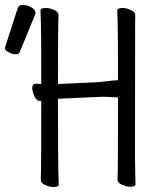

<svg xmlns="http://www.w3.org/2000/svg" viewBox="-100 -737 620 768"><path d="M-29 -705Q-26 -717 -8.5 -717Q9 -717 25.5 -707.5Q42 -698 42 -685Q42 -682 41 -680L-21 -529Q-24 -520 -37.5 -520Q-51 -520 -65.5 -528Q-80 -536 -80 -542.5Q-80 -549 -79 -550ZM114 11Q98 11 80.5 3Q63 -5 63 -17Q63 -29 64 -55Q65 -81 65 -332H66Q66 -333 61 -333Q46 -333 37.5 -352Q29 -371 29 -385Q29 -402 42 -402L65 -401Q65 -621 63.5 -649.5Q62 -678 62 -695Q62 -705 83 -705Q100 -705 117 -697Q134 -689 134 -677Q134 -665 133 -639.5Q132 -614 132 -401L286 -408L354 -415L372 -416Q372 -621 370.5 -649.5Q369 -678 369 -695Q369 -705 390 -705Q406 -705 423.5 -697Q441 -689 441 -677Q441 -665 440.5 -639.5Q440 -614 440 -106Q440 -75 441 -46Q442 -17 442 0Q442 10 421 10Q406 10 388 2Q370 -6 370 -18Q370 -30 371 -56Q372 -82 372 -347Q334 -350 310 -350L132 -342Q132 -74 133.5 -45Q135 -16 135 1Q135 11 114 11Z"/></svg>

Font: Moon Stars Kai T HW
Style: Regular
Weight: 400
Designer: GuiWonder
Version: Version 1.101